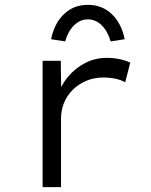

<svg xmlns="http://www.w3.org/2000/svg" viewBox="-20 -773 625 793"><path d="M156 0V-522H231L233 -368L216 -374Q230 -419 260.5 -455.5Q291 -492 332 -513Q373 -534 421 -534Q449 -534 475 -528.5Q501 -523 518 -514L497 -433Q478 -444 454 -448.5Q430 -453 410 -453Q367 -453 334.5 -438.5Q302 -424 278.5 -400Q255 -376 243.5 -346Q232 -316 232 -283V0ZM249 -602 191 -611Q204 -676 244 -714.5Q284 -753 343 -753Q402 -753 442 -714.5Q482 -676 495 -611L437 -602Q425 -644 400 -668.5Q375 -693 343 -693Q311 -693 286 -668.5Q261 -644 249 -602Z"/></svg>

Font: Lexend Giga Light
Style: Regular
Weight: 300
Version: Version 1.007